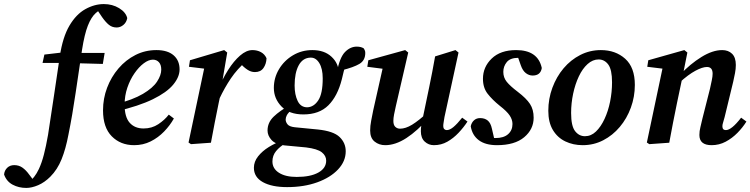

<svg xmlns="http://www.w3.org/2000/svg" viewBox="-161 -701 3686 943"><path d="M349 -681Q391 -681 424 -661Q457 -641 464 -612Q460 -591 445 -578.5Q430 -566 412 -566Q390 -566 374 -579Q358 -592 341 -616L312 -659L360 -665Q332 -657 309.5 -637Q287 -617 270.5 -575Q254 -533 242 -457Q226 -352 210.5 -245Q195 -138 175 -39Q162 30 141.5 81Q121 132 86 167Q58 195 26.5 208.5Q-5 222 -32 222Q-69 222 -99 206Q-129 190 -141 156Q-139 136 -125.5 123Q-112 110 -91 110Q-68 110 -50.5 122.5Q-33 135 -18 156L8 190L-16 193Q-4 181 7.5 166.5Q19 152 30 129Q44 99 54.5 58.5Q65 18 75 -39Q90 -135 104 -230.5Q118 -326 133 -426Q147 -519 180 -575Q213 -631 258 -656Q303 -681 349 -681ZM48 -392 57 -433 168 -446V-441H353L344 -387L160 -392Z M498 12Q431 12 388 -31.5Q345 -75 345 -159Q345 -217 365 -270Q385 -323 421 -365Q457 -407 504.5 -431Q552 -455 607 -455Q662 -455 691.5 -429.5Q721 -404 721 -360Q721 -323 689.5 -285Q658 -247 589.5 -213.5Q521 -180 410 -154L407 -189Q492 -211 541 -240Q590 -269 610.5 -300.5Q631 -332 631 -359Q631 -383 619.5 -395.5Q608 -408 590 -408Q569 -408 545 -390Q521 -372 499.5 -341Q478 -310 464.5 -270.5Q451 -231 451 -187Q451 -126 476 -98Q501 -70 544 -70Q585 -70 616.5 -91Q648 -112 668 -138L693 -119Q674 -85 645 -55Q616 -25 579 -6.5Q542 12 498 12Z M917 -217 911 -263Q932 -314 959.5 -357.5Q987 -401 1018 -428Q1049 -455 1079 -455Q1102 -455 1120.5 -445Q1139 -435 1148 -415Q1147 -387 1133 -367Q1119 -347 1091 -347Q1072 -347 1054.5 -358.5Q1037 -370 1018 -390L1006 -403L1050 -402Q1004 -362 973 -316Q942 -270 917 -217ZM765 -1 845 -380 882 -359 767 -373 772 -405 940 -455 955 -443 929 -290 931 -280 913 -195Q903 -146 893.5 -98Q884 -50 875 0L777 7Z M1153 -60Q1153 -99 1183 -128Q1213 -157 1265 -186L1281 -172Q1254 -147 1248 -135.5Q1242 -124 1242 -114Q1242 -102 1251 -90.5Q1260 -79 1287 -76L1400 -65Q1477 -57 1507 -28Q1537 1 1537 42Q1537 91 1499.5 131Q1462 171 1397 194.5Q1332 218 1249 218Q1174 218 1130 193.5Q1086 169 1086 123Q1086 93 1106.5 67Q1127 41 1159.5 21Q1192 1 1227 -11L1245 0Q1213 19 1195 41Q1177 63 1177 92Q1177 127 1209 147.5Q1241 168 1296 168Q1364 168 1402.5 146.5Q1441 125 1441 88Q1441 64 1419.5 47Q1398 30 1342 23L1235 13Q1192 8 1172.5 -13.5Q1153 -35 1153 -60ZM1348 -174Q1380 -175 1402 -208Q1424 -241 1424 -316Q1424 -364 1407 -391.5Q1390 -419 1364 -418Q1326 -417 1306 -380Q1286 -343 1286 -281Q1286 -236 1301 -205Q1316 -174 1348 -174ZM1184 -269Q1184 -319 1209.5 -361.5Q1235 -404 1278 -429.5Q1321 -455 1373 -455Q1432 -455 1467 -422.5Q1502 -390 1503 -344H1493Q1507 -418 1533 -445Q1559 -472 1591 -472Q1613 -472 1626 -463Q1628 -459 1630.5 -454Q1633 -449 1633 -441Q1633 -404 1604 -387Q1575 -370 1518 -356L1539 -385Q1532 -369 1527.5 -351.5Q1523 -334 1518 -312Q1497 -229 1452 -184Q1407 -139 1329 -139Q1259 -139 1221.5 -178Q1184 -217 1184 -269Z M1731 12Q1701 12 1679 -5.5Q1657 -23 1657 -60Q1657 -82 1662 -108Q1667 -134 1672 -159L1723 -386L1737 -361L1643 -373L1648 -405L1829 -455L1844 -443L1783 -179Q1778 -157 1774.5 -139Q1771 -121 1771 -107Q1771 -87 1780.5 -78Q1790 -69 1804 -69Q1831 -69 1863 -88.5Q1895 -108 1943 -152L1947 -124Q1889 -58 1835 -23Q1781 12 1731 12ZM1970 12Q1944 12 1925 -5.5Q1906 -23 1906 -57Q1906 -72 1908.5 -87Q1911 -102 1916 -124L1947 -273Q1955 -310 1962 -348Q1969 -386 1976 -424L2076 -455L2091 -443L2022 -126Q2020 -112 2018 -101Q2016 -90 2016 -82Q2016 -72 2021 -67Q2026 -62 2033 -62Q2048 -62 2066 -77Q2084 -92 2109 -123L2135 -104Q2116 -75 2091 -48.5Q2066 -22 2036 -5Q2006 12 1970 12Z M2270 -4 2221 -28Q2236 -25 2248 -24Q2260 -23 2273 -23Q2313 -23 2334.5 -42Q2356 -61 2356 -92Q2356 -113 2342.5 -133.5Q2329 -154 2293 -182Q2257 -211 2234 -240.5Q2211 -270 2211 -314Q2211 -372 2254 -413.5Q2297 -455 2374 -455Q2481 -455 2500 -367Q2494 -330 2455 -330Q2437 -330 2421.5 -342Q2406 -354 2397 -380L2377 -437L2423 -414Q2407 -417 2385 -417Q2345 -417 2328 -396Q2311 -375 2311 -348Q2311 -320 2328 -299Q2345 -278 2382 -250Q2424 -218 2442 -190.5Q2460 -163 2460 -123Q2460 -66 2413.5 -27Q2367 12 2280 12Q2223 12 2190.5 -12.5Q2158 -37 2151 -81Q2155 -99 2167 -110Q2179 -121 2197 -121Q2220 -121 2234.5 -109Q2249 -97 2255 -69Z M2701 12Q2654 12 2615.5 -6.5Q2577 -25 2554.5 -62.5Q2532 -100 2532 -157Q2532 -216 2552 -270Q2572 -324 2607 -365.5Q2642 -407 2689 -431Q2736 -455 2790 -455Q2862 -455 2909.5 -412.5Q2957 -370 2957 -284Q2957 -226 2937.5 -172.5Q2918 -119 2883 -77.5Q2848 -36 2801.5 -12Q2755 12 2701 12ZM2712 -32Q2742 -32 2766 -55Q2790 -78 2808 -116.5Q2826 -155 2835.5 -202Q2845 -249 2845 -297Q2845 -359 2826.5 -384Q2808 -409 2779 -409Q2750 -409 2725 -386.5Q2700 -364 2682 -326Q2664 -288 2654 -241Q2644 -194 2644 -146Q2644 -82 2663.5 -57Q2683 -32 2712 -32Z M3274 -38Q3274 -57 3279 -76.5Q3284 -96 3289 -119L3326 -265Q3331 -288 3335 -307Q3339 -326 3339 -339Q3339 -372 3311 -372Q3289 -372 3254.5 -353.5Q3220 -335 3177 -296L3179 -334Q3229 -387 3284 -421Q3339 -455 3386 -455Q3416 -455 3434.5 -437Q3453 -419 3453 -382Q3453 -363 3449 -342Q3445 -321 3440 -299L3398 -126Q3394 -110 3390.5 -99.5Q3387 -89 3387 -81Q3387 -62 3404 -62Q3432 -62 3479 -123L3505 -104Q3487 -75 3461 -48.5Q3435 -22 3403 -5Q3371 12 3334 12Q3274 12 3274 -38ZM3126 0 3028 7 3016 -1 3096 -380 3133 -359 3018 -373 3023 -405 3200 -455 3215 -443 3192 -328 3164 -195Q3154 -146 3144.5 -98Q3135 -50 3126 0Z"/></svg>

Font: Lisu Bosa Black
Style: Italic
Weight: 900
Italic angle: -19°
Designer: David Morse, Annie Olsen, Victor Gaultney, Frank Grießhammer (Latin)
Foundry: SIL International
Version: Version 2.000